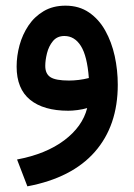

<svg xmlns="http://www.w3.org/2000/svg" viewBox="-20 -387 470 671"><path d="M284.7 -9.3Q270 -4.9 251.2 -2.4Q232.4 0 218.8 0Q132.3 0 85.2 -38.3Q38.1 -76.7 38.1 -154.3Q38.1 -191.4 48.3 -229Q58.6 -266.6 79.6 -297.9Q100.6 -329.1 132.8 -348.1Q165 -367.2 209 -367.2Q256.3 -367.2 291 -343.5Q325.7 -319.8 347.9 -280Q370.1 -240.2 380.9 -191.2Q391.6 -142.1 391.6 -90.8Q391.6 52.2 311.5 143.6Q231.4 234.9 75.7 264.2L39.6 170.4Q140.6 151.4 204.3 103.5Q268.1 55.7 284.7 -9.3ZM290.5 -114.3Q284.7 -191.4 262.7 -226.3Q240.7 -261.2 205.1 -261.2Q179.7 -261.2 165 -243.4Q150.4 -225.6 144.3 -201.2Q138.2 -176.8 138.2 -156.7Q138.2 -128.9 156.5 -117.2Q174.8 -105.5 221.2 -105.5Q237.8 -105.5 255.6 -107.7Q273.4 -109.9 290.5 -114.3Z"/></svg>

Font: Vazir Medium
Style: Medium
Weight: 500
Designer: Saber Rastikerdar
Foundry: Saber Rastikerdar
Version: Version 30.0.0